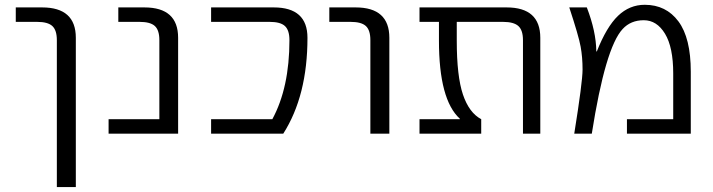

<svg xmlns="http://www.w3.org/2000/svg" viewBox="-20 -550 2932 790"><path d="M44.9 -460V-519.5H153.3Q292 -519.5 292 -394.5V219.7H213.9V-384.8Q213.9 -425.8 195.3 -442.9Q176.8 -460 132.8 -460Z M426.8 0V-59.6H635.7V-384.8Q635.7 -425.8 617.2 -442.9Q598.6 -460 554.7 -460H466.8V-519.5H574.2Q712.9 -519.5 712.9 -394.5V0Z M848.6 0V-59.6H1100.6Q1170.9 -189.5 1170.9 -384.8Q1170.9 -425.8 1152.3 -442.9Q1133.8 -460 1089.8 -460H848.6V-519.5H1106.4Q1245.1 -519.5 1245.1 -394.5Q1245.1 -156.2 1145.5 0Z M1335 -460V-519.5H1443.4Q1582 -519.5 1582 -394.5V0H1503.9V-384.8Q1503.9 -425.8 1485.4 -442.9Q1466.8 -460 1422.9 -460Z M1706.1 0V-59.6H1872.1V-61.5Q1786.1 -139.6 1786.1 -382.8V-460H1706.1V-519.5H2064.5Q2203.1 -519.5 2203.1 -394.5V0H2131.8V-384.8Q2131.8 -425.8 2112.8 -442.9Q2093.8 -460 2049.8 -460H1859.4V-382.8Q1859.4 -236.3 1884.8 -161.1Q1910.2 -85.9 1960 -59.6V0Z M2322.3 -519.5H2394.5Q2432.6 -420.9 2433.6 -338.9L2435.5 -337.9Q2475.6 -439.5 2522.9 -484.9Q2570.3 -530.3 2632.8 -530.3Q2720.7 -530.3 2771.5 -461.9Q2822.3 -393.6 2822.3 -254.9V0H2559.6V-59.6H2750V-248Q2750 -355.5 2716.3 -411.1Q2682.6 -466.8 2628.9 -466.8Q2575.2 -466.8 2542 -430.7Q2470.7 -354.5 2415 0H2342.8Q2377 -212.9 2377 -263.7Q2377 -314.5 2369.1 -357.9Q2361.3 -401.4 2322.3 -519.5Z"/></svg>

Font: GenEi M Gothic v2 Regular
Style: Regular
Weight: 400
Version: Version 2.0